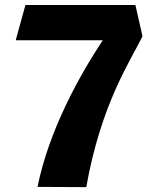

<svg xmlns="http://www.w3.org/2000/svg" viewBox="-20 -750 660 770"><path d="M551.5 -604.5 523 -730H82L43 -588.5H392C298.5 -446.5 176.5 -228.5 130.5 -0.5L326 0.5C385 -334.5 506 -511 551.5 -604.5Z"/></svg>

Font: Monaspace Argon ExtraBold
Style: Bold
Weight: 800
Designer: Riley Cran & the Lettermatic Team
Foundry: Lettermatic
Version: Version 1.000 (Monaspace Argon)